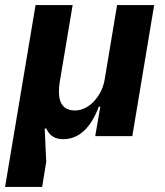

<svg xmlns="http://www.w3.org/2000/svg" viewBox="-29 -536 649 756"><path d="M-9 200 111 -516H257L206 -212Q203 -193 203 -175Q203 -138 219 -119.5Q235 -101 267 -101Q288 -101 309.5 -112.5Q331 -124 347 -144Q377 -180 384 -228L432 -516H578L492 0H346L366 -116H360Q312 12 219 12Q197 12 180.5 2.5Q164 -7 153 -30H147L153 101L137 200Z"/></svg>

Font: iA Writer Mono V
Style: Regular
Weight: 400
Italic angle: -9.5°
Designer: Mike Abbink, Paul van der Laan, Pieter van Rosmalen
Foundry: Bold Monday
Version: Version 2.000